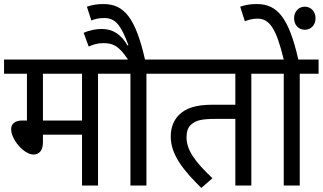

<svg xmlns="http://www.w3.org/2000/svg" viewBox="-20 -916 1593 948"><path d="M464 -552H557V-622H0V-552H113V-321H91C50 -321 35 -302 35 -278C35 -228 97 -153 146 -153C171 -153 192 -170 192 -213V-251H385V0H464ZM385 -552V-321H192V-552Z M703 -552H796V-622H696C649 -828 593 -896 491 -896C459 -896 436 -892 409 -883L431 -815C449 -822 467 -827 494 -827C548 -827 576 -796 614 -693L610 -691C579 -745 538 -773 483 -773C451 -773 420 -766 393 -754L418 -686C440 -697 466 -703 489 -703C535 -703 565 -693 612 -622H544V-552H624V0H703Z M1221 -552H1314V-622H782V-552H1142V-399H1034C947 -399 900 -383 865 -350C839 -325 823 -288 823 -242C823 -149 890 -71 974 12L1029 -36C941 -119 901 -176 901 -238C901 -266 908 -288 925 -302C948 -322 976 -329 1047 -329H1142V0H1221Z M1460 -552H1553V-622H1453C1406 -828 1350 -896 1248 -896C1216 -896 1193 -892 1166 -883L1189 -811C1207 -818 1226 -824 1251 -824C1311 -824 1344 -775 1381 -622H1301V-552H1381V0H1460ZM1432 -826C1432 -793 1454 -769 1485 -769C1516 -769 1538 -793 1538 -826C1538 -858 1516 -883 1485 -883C1454 -883 1432 -858 1432 -826Z"/></svg>

Font: Noto Sans SemiCondensed
Style: Italic
Weight: 400
Width: 4
Italic angle: -12°
Designer: Monotype Design Team
Foundry: Monotype Imaging Inc.
Version: Version 2.013